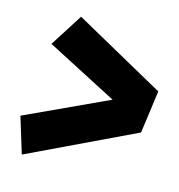

<svg xmlns="http://www.w3.org/2000/svg" viewBox="-81 -652 597 640"><g transform="rotate(15 217.5 -332.5)"><path d="M122 -580 435 -406 415 -259 50 -85 12 -209 295 -340 50 -467Z"/></g></svg>

Font: Fira Sans Extra Condensed ExtraBold
Style: Italic
Weight: 800
Width: 3
Italic angle: -8°
Designer: Carrois Corporate & Edenspiekermann AG
Foundry: Carrois Corporate GbR & Edenspiekermann AG
Version: Version 4.203